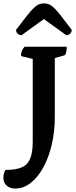

<svg xmlns="http://www.w3.org/2000/svg" viewBox="-91 -915 443 1125"><path d="M-1.8 189.7Q-32.2 189.7 -51.7 172.8Q-71.2 155.9 -71.2 125.9Q-71.2 115.7 -68.1 102.8Q-65 89.8 -59.2 80.7Q1.8 80.7 36.4 65.6Q71 50.5 85.9 14.2Q100.8 -22.2 100.8 -84.1V-590.5L120 -565.2L32.3 -586.4Q32.3 -604 37 -616.6Q41.7 -629.1 52.7 -641H300.2Q300.2 -619.7 296.2 -605.9Q292.2 -592.1 284.2 -590.1L206.9 -568.1L230.2 -590.5V-229.8Q230.2 -143.8 212.3 -67.6Q194.4 8.5 162.7 66.2Q131 123.9 88.8 156.8Q46.7 189.7 -1.8 189.7ZM166.7 -895.2Q183.5 -895.2 197.3 -889.1Q211.1 -883 227.8 -866.7Q244.6 -850.4 268.3 -819.8Q292 -789.2 329.2 -739.9Q329.2 -726.8 320.3 -717.9Q311.5 -708.9 296.9 -708.9L153.8 -812.3H178.5L35.4 -708.9Q21.3 -708.9 12.2 -717.9Q3 -726.8 3 -739.9Q40.2 -789.2 64.4 -819.8Q88.6 -850.4 105.2 -866.7Q121.7 -883 135.8 -889.1Q149.8 -895.2 166.7 -895.2Z"/></svg>

Font: Petrona
Style: Regular
Weight: 400
Designer: Ringo R. Seeber
Foundry: Ringo R. Seeber
Version: Version 2.001; ttfautohint (v1.8.3)